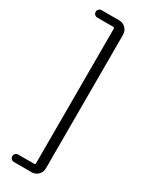

<svg xmlns="http://www.w3.org/2000/svg" viewBox="-245 -834 819 1049"><g transform="rotate(30 165.0 -309.0)"><path d="M55.7 169.9Q45.9 169.9 39.1 163.1Q32.2 156.2 32.2 146.5Q32.2 136.7 39.1 129.9Q45.9 123 55.7 123H156.2Q164.1 123 164.1 116.2V-733.4Q164.1 -741.2 156.2 -741.2H55.7Q45.9 -741.2 39.1 -748Q32.2 -754.9 32.2 -764.6Q32.2 -774.4 39.1 -781.2Q45.9 -788.1 55.7 -788.1H167Q191.4 -788.1 208 -771Q224.6 -753.9 224.6 -730.5V112.3Q224.6 136.7 208 153.3Q191.4 169.9 167 169.9Z"/></g></svg>

Font: Gen Jyuu Gothic P Normal
Style: Regular
Weight: 300
Designer: [Source Han Sans]
Ryoko NISHIZUKA  (kana & ideographs); Paul D. Hunt (Latin, Greek & Cyrillic); Wenlong ZHANG  (bopomofo
Version: Version 1.002.20150607